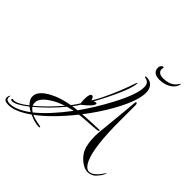

<svg xmlns="http://www.w3.org/2000/svg" viewBox="-459 -1073 1467 1467"><g transform="rotate(45 275.0 -339.5)"><path d="M-152 183Q-200 183 -200 152Q-200 130 -187 120Q-190 130 -190 140Q-190 169 -150 169Q-82 169 9 101Q-12 90 -27 77Q-111 143 -150 143Q-165 143 -165 134Q-165 127 -157 127Q-155 127 -151.5 128Q-148 129 -146 129Q-108 129 -34 71Q-67 39 -67 6Q-67 -64 62 -119Q88 -130 119.5 -138.5Q151 -147 188 -154Q201 -171 212 -186.5Q223 -202 231 -216Q228 -242 228 -259Q228 -322 251 -322Q265 -322 273 -290Q283 -304 297 -329.5Q311 -355 328 -392Q354 -446 377 -503Q400 -560 420 -620Q424 -631 429 -636Q430 -635 430 -632Q430 -556 291 -297Q305 -304 313 -304Q319 -304 319 -297Q319 -271 239 -209Q232 -197 222.5 -183.5Q213 -170 202 -156Q224 -160 252 -162Q292 -218 329 -278Q366 -338 400 -402Q488 -566 488 -648Q488 -696 445 -703Q436 -705 436 -709Q436 -715 447 -715Q486 -715 507 -690.5Q528 -666 528 -627Q528 -540 445 -388Q414 -331 377 -275.5Q340 -220 299 -166Q316 -168 347 -169.5Q378 -171 421 -173Q450 -174 463 -174.5Q476 -175 475 -175Q481 -175 481 -172Q481 -162 461.5 -160.5Q442 -159 404 -156Q367 -154 336.5 -151.5Q306 -149 283 -146Q155 14 38 101Q64 114 132 126Q141 127 141 132Q141 137 131 137Q87 137 27 109Q-77 183 -152 183ZM640 118Q603 118 563 86Q524 54 507 16Q485 -32 485 -122Q485 -149 493 -219.5Q501 -290 511 -403L520 -504Q521 -523 527 -523Q538 -523 538 -501V-333Q538 -58 583 46Q610 108 646 108Q693 108 750 17Q749 36 728 64Q706 94 689 104Q664 118 640 118ZM21 92Q121 12 234 -138Q219 -135 204.5 -131.5Q190 -128 176 -124Q90 -21 -10 63Q-5 71 3 78Q11 85 21 92ZM-15 56Q30 19 73.5 -25Q117 -69 160 -119Q95 -98 47 -65Q-21 -20 -21 28Q-21 42 -15 56ZM531 -769Q456 -769 456 -828Q456 -841 464 -851Q472 -861 482 -861Q486 -861 486 -855Q486 -851 485 -846.5Q484 -842 484 -838Q484 -820 498.5 -808.5Q513 -797 541 -797Q571 -797 599 -805.5Q627 -814 649 -839Q658 -850 661 -856Q664 -862 666 -862Q671 -862 668 -854Q660 -824 637 -805.5Q614 -787 586 -778Q558 -769 531 -769Z"/></g></svg>

Font: Love Light
Style: Regular
Weight: 400
Designer: Robert E. Leuschke
Foundry: Robert E. Leuschke
Version: Version 1.010; ttfautohint (v1.8.3)